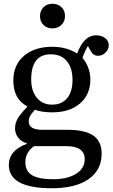

<svg xmlns="http://www.w3.org/2000/svg" viewBox="-20 -772 599 1022"><path d="M256 230Q27 230 27 106Q27 68 50 40Q73 12 122 -6V-10Q94 -17 77 -39Q60 -61 60 -88Q60 -115 73 -139Q86 -163 125 -203V-206Q51 -244 51 -344Q51 -426 107.5 -474.5Q164 -523 258 -523Q334 -523 391 -487Q407 -533 432.5 -558.5Q458 -584 492 -584Q521 -584 540 -569Q559 -554 559 -531Q559 -509 541.5 -492Q524 -475 502 -475Q476 -475 462 -502L448 -527Q432 -502 419 -464Q438 -442 449.5 -412Q461 -382 461 -349Q461 -269 406 -221.5Q351 -174 259 -174Q201 -174 166 -188Q147 -167 140 -154Q133 -141 133 -127Q133 -103 151 -92Q169 -81 209 -81H340Q432 -81 476.5 -50.5Q521 -20 521 46Q521 133 451.5 181.5Q382 230 256 230ZM257 -215Q309 -215 337.5 -249.5Q366 -284 366 -346Q366 -411 335.5 -447Q305 -483 251 -483Q146 -483 146 -349Q146 -288 176 -251.5Q206 -215 257 -215ZM264 182Q339 182 385 153Q431 124 431 76Q431 6 333 6H161Q115 39 115 91Q115 139 150.5 160.5Q186 182 264 182ZM259 -621Q230 -621 211.5 -639Q193 -657 193 -686Q193 -715 211.5 -733.5Q230 -752 259 -752Q288 -752 307 -734Q326 -716 326 -687Q326 -658 307 -639.5Q288 -621 259 -621Z"/></svg>

Font: Literata 36pt
Style: Regular
Weight: 400
Designer: Latin by Veronika Burian and Jose Scaglione. Greek by Irene Vlachou. Cyrillic by Vera Evstafieva.
Foundry: TypeTogether
Version: Version 3.002